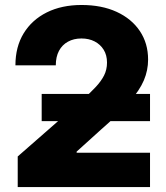

<svg xmlns="http://www.w3.org/2000/svg" viewBox="-20 -758 674 778"><path d="M51.8 0V-124L316.9 -356Q346.7 -382.8 368.2 -405.8Q389.6 -428.7 401.6 -452.1Q413.6 -475.6 413.6 -504.4Q413.6 -534.7 400.1 -556.4Q386.7 -578.1 363.5 -590.1Q340.3 -602.1 310.1 -602.1Q278.8 -602.1 255.4 -589.1Q231.9 -576.2 219 -552Q206.1 -527.8 206.1 -493.2H42.5Q42.5 -568.4 75.9 -623Q109.4 -677.7 169.7 -707.8Q230 -737.8 310.5 -737.8Q392.1 -737.8 452.6 -710Q513.2 -682.1 546.6 -632.3Q580.1 -582.5 580.1 -516.6Q580.1 -473.1 563 -432.6Q545.9 -392.1 504.2 -344.2Q462.4 -296.4 388.7 -232.4L290.5 -143.6V-139.2H587.9V0ZM148.9 -267.1V-377.4H587.9V-267.1Z"/></svg>

Font: Inter 17pt ExtraBold
Style: Regular
Weight: 800
Version: Version 4.001;git-66647c0bb